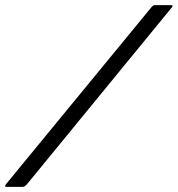

<svg xmlns="http://www.w3.org/2000/svg" viewBox="-31 -727 692 747"><path d="M73 -9Q69 -5 65.5 -2.5Q62 0 56 0H-7Q-11 0 -11 -3Q-11 -6 -8 -10L559 -700Q564 -705 566.5 -706Q569 -707 573 -707H634Q640 -707 640.5 -704Q641 -701 630 -689Z"/></svg>

Font: Glory Medium
Style: Italic
Weight: 500
Italic angle: -12°
Version: Version 1.011